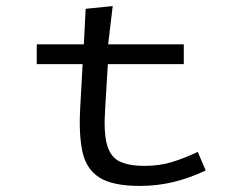

<svg xmlns="http://www.w3.org/2000/svg" viewBox="-20 -603 790 632"><path d="M101 -392V-457H256L262 -574L351 -583L336 -457H585V-392H335L326 -243Q321 -168 332 -127.5Q343 -87 373 -72Q403 -57 456 -57Q506 -57 547.5 -70Q589 -83 631 -103L657 -42Q605 -17 551.5 -4Q498 9 440 9Q351 9 307.5 -18.5Q264 -46 251.5 -103Q239 -160 244 -248L252 -392Z"/></svg>

Font: Inconsolata ExtraExpanded Thin
Style: Regular
Weight: 100
Width: 8
Monospace: yes
Designer: Raph Levien, Cyreal, Brenton Simpson
Foundry: Raph Levien, Cyreal, Google
Version: Version 3.100; ttfautohint (v1.8.4.7-5d5b)